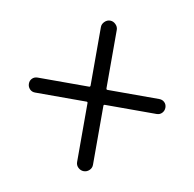

<svg xmlns="http://www.w3.org/2000/svg" viewBox="-62 -673 624 617"><g transform="rotate(10 250.0 -364.5)"><path d="M223.6 -144.5V-336.9Q223.6 -340.8 219.7 -340.8H51.8Q41 -340.8 34.2 -348.1Q27.3 -355.5 27.3 -365.7Q27.3 -376 34.2 -382.8Q41 -389.6 51.8 -389.6H219.7Q223.6 -389.6 223.6 -394.5V-585Q223.6 -594.7 231.4 -602.5Q239.3 -610.4 249.5 -610.4Q259.8 -610.4 267.6 -602.5Q275.4 -594.7 275.4 -585V-394.5Q275.4 -389.6 279.3 -389.6H448.2Q459 -389.6 465.8 -382.8Q472.7 -376 472.7 -365.7Q472.7 -355.5 465.8 -348.1Q459 -340.8 448.2 -340.8H279.3Q275.4 -340.8 275.4 -336.9V-144.5Q275.4 -133.8 267.6 -126.5Q259.8 -119.1 249.5 -119.1Q239.3 -119.1 231.4 -126.5Q223.6 -133.8 223.6 -144.5Z"/></g></svg>

Font: Gen Jyuu Gothic L Monospace Light
Style: Regular
Weight: 300
Designer: [Source Han Sans]
Ryoko NISHIZUKA  (kana & ideographs); Paul D. Hunt (Latin, Greek & Cyrillic); Wenlong ZHANG  (bopomofo
Version: Version 1.002.20150607